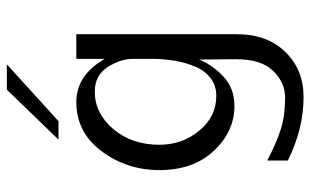

<svg xmlns="http://www.w3.org/2000/svg" viewBox="-193 -530 907 561"><g transform="rotate(-90 260.5 -249.5)"><path d="M133 -532 279 -683H353L187 -532ZM44 -237Q44 -332 99 -406Q154 -480 243 -480Q321 -480 369 -397V-480H441V-11Q441 78 389 131Q337 184 258 184Q164 184 72 138V78Q124 105 163.5 117.5Q203 130 256 130Q300 130 334 95Q368 60 368 -13Q368 -32 367.5 -67.5Q367 -103 367 -121Q350 -80 316 -49Q282 -18 231 -18Q157 -18 100.5 -78Q44 -138 44 -237ZM118 -237Q118 -171 159 -121Q200 -71 261 -71Q291 -71 313 -88Q335 -105 346.5 -133Q358 -161 363 -189.5Q368 -218 369 -250V-315Q369 -351 345 -388.5Q321 -426 273 -426Q210 -426 164 -372Q118 -318 118 -237Z"/></g></svg>

Font: Coval
Style: ExtraLight
Weight: 250
Foundry: Context Ltd
Version: Version 001.000